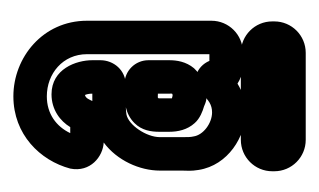

<svg xmlns="http://www.w3.org/2000/svg" viewBox="-115 -630 477 287"><g transform="rotate(-90 123.5 -486.5)"><path d="M127 -424C118 -413 110 -408 99 -408C83 -408 65 -421 63 -436C62 -440 62 -445 62 -453V-486C62 -506 80 -533 96 -536C102 -537 110 -537 119 -537H140C162 -537 177 -555 177 -575V-587C177 -611 164 -648 126 -648C103 -648 86 -635 77 -620H68C78 -641 97 -655 123 -655C157 -655 186 -631 186 -595V-412H176C168 -431 145 -441 127 -424ZM116 -587C118 -591 120 -597 125 -598C126 -596 127 -592 127 -587H119ZM236 -409V-595C236 -661 181 -705 123 -705C66 -705 27 -665 15 -620C9 -590 33 -571 54 -570C27 -550 12 -516 12 -486V-453C12 -445 11 -440 13 -428C20 -384 63 -358 99 -358C115 -358 129 -362 142 -370C148 -366 158 -362 167 -362H189C215 -362 236 -383 236 -409ZM58 -268H188C214 -268 235 -289 235 -315V-318C235 -344 214 -365 188 -365H58C32 -365 11 -344 11 -318V-315C11 -289 32 -268 58 -268ZM130 -539C115 -539 97 -538 83 -524C72 -513 70 -499 70 -487V-472C70 -459 73 -445 83 -434C90 -426 101 -422 108 -420C119 -415 121 -417 121 -417C137 -417 154 -423 165 -435C175 -447 177 -461 177 -472V-503C177 -523 161 -539 141 -539ZM124 -467 120 -468V-472V-487C120 -490 122 -489 127 -489V-472C127 -468 128 -467 124 -467Z"/></g></svg>

Font: DIN Rundschrift
Style: EngKont
Weight: 400
Width: 3
Version: Version 1.027